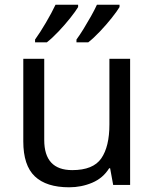

<svg xmlns="http://www.w3.org/2000/svg" viewBox="-20 -786 658 816"><path d="M533 -536V0H461L448 -71H444Q418 -29 372 -9.5Q326 10 274 10Q177 10 128 -36.5Q79 -83 79 -185V-536H168V-191Q168 -63 287 -63Q376 -63 410.5 -113Q445 -163 445 -257V-536ZM488 -756Q478 -739 455 -710Q432 -681 405 -652.5Q378 -624 355 -606H305V-618Q319 -637 335 -663Q351 -689 366.5 -716.5Q382 -744 392 -766H488ZM312 -756Q302 -739 279 -710Q256 -681 229 -652.5Q202 -624 179 -606H129V-618Q150 -647 175 -689.5Q200 -732 216 -766H312Z"/></svg>

Font: Noto Sans Historical
Style: Regular
Weight: 400
Designer: Monotype Design Team
Foundry: Monotype Imaging Inc.
Version: Version 2.013; ttfautohint (v1.8.4.7-5d5b)